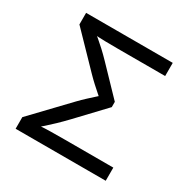

<svg xmlns="http://www.w3.org/2000/svg" viewBox="-163 -879 1015 1030"><g transform="rotate(30 344.5 -364.0)"><path d="M65.4 0V-71.8L272 -288.1Q293 -310.1 314.5 -329.8Q335.9 -349.6 354.5 -366.2Q373 -382.8 385.7 -394V-355Q373 -366.7 354.7 -382.3Q336.4 -397.9 315.2 -417.5Q293.9 -437 272 -459.5L82 -655.8V-727.5H618.7V-646H326.7Q281.7 -646 246.1 -646.7Q210.4 -647.5 180.2 -649.9L172.4 -667.5Q189 -653.8 207.8 -638.2Q226.6 -622.6 249 -601.8Q271.5 -581.1 298.8 -552.7L454.1 -391.1V-358.4L298.3 -193.8Q268.6 -162.6 242.4 -137.5Q216.3 -112.3 194.3 -93Q172.4 -73.7 155.8 -60.1L163.6 -77.6Q198.2 -80.1 237.1 -80.8Q275.9 -81.5 326.7 -81.5H623.5V0Z"/></g></svg>

Font: Inter Variable
Style: Regular
Weight: 400
Designer: Rasmus Andersson
Foundry: rsms
Version: Version 4.001;git-9221beed3